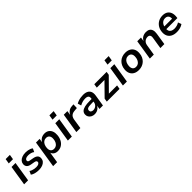

<svg xmlns="http://www.w3.org/2000/svg" viewBox="440 -2523 4502 4502"><g transform="rotate(-45 2691.5 -272.0)"><path d="M127 -601 147 -724H287L267 -601ZM35 0 114 -496H246L167 0Z M521 10Q455 10 398.5 -5Q342 -20 306 -48L345 -133Q369 -115 398.5 -104Q428 -93 460 -87.5Q492 -82 522 -82Q574 -82 603 -99Q632 -116 634 -144Q636 -165 622 -178Q608 -191 577 -197L475 -215Q410 -226 379 -261Q348 -296 353 -351Q356 -394 384 -429Q412 -464 464 -485Q516 -506 589 -506Q624 -506 659.5 -499.5Q695 -493 725.5 -481Q756 -469 776 -450L737 -367Q708 -391 666 -402.5Q624 -414 582 -414Q529 -414 500.5 -396.5Q472 -379 470 -351Q468 -331 480.5 -318Q493 -305 523 -300L622 -282Q692 -268 724 -235Q756 -202 751 -144Q747 -97 718 -62.5Q689 -28 638 -9Q587 10 521 10Z M817 180 924 -496H1046L1031 -400H1030Q1051 -436 1079 -460Q1107 -484 1141.5 -495Q1176 -506 1215 -506Q1279 -506 1323.5 -475.5Q1368 -445 1388.5 -391Q1409 -337 1403 -265Q1397 -186 1365 -124Q1333 -62 1277 -26Q1221 10 1146 10Q1088 10 1047.5 -17Q1007 -44 991 -92H992L949 180ZM1123 -90Q1167 -90 1199 -113Q1231 -136 1250.5 -176Q1270 -216 1273 -267Q1279 -332 1250.5 -369Q1222 -406 1165 -406Q1122 -406 1089.5 -383.5Q1057 -361 1038 -321.5Q1019 -282 1015 -230Q1009 -165 1037.5 -127.5Q1066 -90 1123 -90Z M1578 -601 1598 -724H1738L1718 -601ZM1486 0 1565 -496H1697L1618 0Z M1767 0 1846 -496H1966L1947 -376H1945Q1967 -431 2013.5 -466Q2060 -501 2125 -504L2179 -508L2174 -390L2083 -382Q2040 -378 2010 -361.5Q1980 -345 1963 -316.5Q1946 -288 1939 -251L1900 0Z M2371 10Q2320 10 2280.5 -11.5Q2241 -33 2220 -69Q2199 -105 2202 -150Q2206 -201 2240 -233Q2274 -265 2339.5 -280.5Q2405 -296 2506 -296H2584L2573 -222H2508Q2448 -222 2409.5 -216.5Q2371 -211 2352 -196.5Q2333 -182 2331 -153Q2328 -119 2351.5 -100Q2375 -81 2413 -81Q2447 -81 2477 -96Q2507 -111 2528 -138Q2549 -165 2554 -201L2572 -312Q2580 -363 2554.5 -387Q2529 -411 2469 -411Q2426 -411 2381.5 -399.5Q2337 -388 2289 -361L2262 -448Q2294 -467 2332 -480Q2370 -493 2411 -499.5Q2452 -506 2494 -506Q2571 -506 2619 -480Q2667 -454 2686 -405Q2705 -356 2694 -285L2649 0H2534L2550 -103H2553Q2536 -67 2508.5 -41.5Q2481 -16 2446 -3Q2411 10 2371 10Z M2777 0 2791 -86 3128 -429 3126 -398H2843L2858 -496H3267L3254 -412L2912 -66L2914 -98H3216L3200 0Z M3403 -601 3423 -724H3563L3543 -601ZM3311 0 3390 -496H3522L3443 0Z M3836 10Q3757 10 3703 -21Q3649 -52 3623.5 -108Q3598 -164 3605 -237Q3610 -299 3633.5 -349Q3657 -399 3695 -434Q3733 -469 3783 -487.5Q3833 -506 3891 -506Q3969 -506 4023 -475.5Q4077 -445 4102.5 -390Q4128 -335 4121 -261Q4117 -198 4093.5 -148Q4070 -98 4031.5 -62.5Q3993 -27 3943.5 -8.5Q3894 10 3836 10ZM3842 -90Q3886 -90 3918 -113Q3950 -136 3969.5 -176Q3989 -216 3992 -267Q3998 -332 3969.5 -369Q3941 -406 3884 -406Q3841 -406 3808.5 -383.5Q3776 -361 3757 -321.5Q3738 -282 3734 -230Q3728 -165 3756.5 -127.5Q3785 -90 3842 -90Z M4204 0 4283 -496H4406L4390 -395Q4419 -452 4468.5 -479Q4518 -506 4580 -506Q4638 -506 4675 -482.5Q4712 -459 4727 -412Q4742 -365 4731 -294L4685 0H4553L4599 -290Q4605 -326 4599 -349.5Q4593 -373 4575 -386Q4557 -399 4524 -399Q4486 -399 4454.5 -382Q4423 -365 4404 -336Q4385 -307 4379 -267L4336 0Z M5098 10Q5010 10 4951.5 -20.5Q4893 -51 4866 -107Q4839 -163 4845 -237Q4851 -316 4887.5 -376Q4924 -436 4986 -471Q5048 -506 5129 -506Q5207 -506 5256.5 -472.5Q5306 -439 5326 -380Q5346 -321 5336 -244L5333 -215H4945L4957 -293H5250L5232 -275Q5239 -319 5229.5 -350.5Q5220 -382 5194 -400.5Q5168 -419 5126 -419Q5084 -419 5052 -399.5Q5020 -380 5000 -347.5Q4980 -315 4973 -275L4969 -249Q4960 -197 4974 -161Q4988 -125 5023 -106Q5058 -87 5110 -87Q5152 -87 5194 -98.5Q5236 -110 5270 -133L5301 -49Q5260 -19 5205.5 -4.5Q5151 10 5098 10Z"/></g></svg>

Font: Nunito Sans 9pt
Style: Bold Italic
Weight: 700
Italic angle: -9°
Version: Version 3.101;gftools[0.9.27]